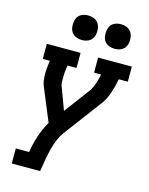

<svg xmlns="http://www.w3.org/2000/svg" viewBox="-139 -841 877 1132"><g transform="rotate(15 300.0 -275.0)"><path d="M46 205V113H127Q131 88 137 63Q143 38 151 13.5Q159 -11 169.5 -35Q180 -59 194 -82L112 -280Q104 -298 101.5 -317.5Q99 -337 99 -357Q99 -377 101 -397Q103 -417 106 -438Q106 -438 106 -438Q106 -438 106 -438H63V-530H269V-438H214Q212 -427 210.5 -416.5Q209 -406 208.5 -395.5Q208 -385 207.5 -375Q207 -365 207 -354.5Q207 -344 207.5 -333.5Q208 -323 211 -314L263 -174L383 -335Q384 -337 384.5 -338Q385 -339 386 -340Q399 -363 406.5 -388Q414 -413 419 -438H376V-530H582V-438H527Q527 -438 527 -438Q527 -438 527 -438Q523 -417 518 -397Q513 -377 506.5 -357Q500 -337 491 -317.5Q482 -298 469 -280L293 -45Q279 -26 269.5 -4.5Q260 17 253 39Q246 61 241 83Q236 105 232 127L219 205ZM456 -605Q438 -605 421.5 -611.5Q405 -618 395 -631.5Q385 -645 382.5 -662.5Q380 -680 383 -698Q385 -711 391 -722.5Q397 -734 408 -741.5Q419 -749 431.5 -752Q444 -755 456 -755Q474 -755 490.5 -748.5Q507 -742 517 -728.5Q527 -715 530 -697.5Q533 -680 530 -662Q528 -649 521.5 -637.5Q515 -626 504.5 -618.5Q494 -611 481.5 -608Q469 -605 456 -605ZM256 -605Q238 -605 221.5 -611.5Q205 -618 195 -631.5Q185 -645 182.5 -662.5Q180 -680 183 -698Q185 -711 191 -722.5Q197 -734 208 -741.5Q219 -749 231.5 -752Q244 -755 256 -755Q274 -755 290.5 -748.5Q307 -742 317 -728.5Q327 -715 330 -697.5Q333 -680 330 -662Q328 -649 321.5 -637.5Q315 -626 304.5 -618.5Q294 -611 281.5 -608Q269 -605 256 -605Z"/></g></svg>

Font: Iosevka Curly Slab SmBdExObl
Style: Regular
Weight: 600
Width: 7
Italic angle: -9°
Monospace: yes
Designer: Belleve Invis
Foundry: Belleve Invis
Version: Version 11.1.0; ttfautohint (v1.8.3)